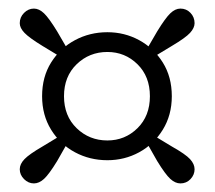

<svg xmlns="http://www.w3.org/2000/svg" viewBox="-20 -526 500 447"><path d="M337 -393 321 -410 346 -453Q365 -484 376.5 -495Q388 -506 400 -506Q414 -506 423.5 -496Q433 -486 433 -472Q433 -461 422.5 -449.5Q412 -438 380 -419ZM129 -302Q129 -256 158.5 -227.5Q188 -199 230 -199Q271 -199 300 -227.5Q329 -256 329 -302Q329 -348 300 -376.5Q271 -405 230 -405Q188 -405 158.5 -376.5Q129 -348 129 -302ZM78 -302Q78 -347 99 -380.5Q120 -414 154.5 -432.5Q189 -451 230 -451Q270 -451 304 -432.5Q338 -414 359 -380.5Q380 -347 380 -302Q380 -258 359 -224Q338 -190 304 -171.5Q270 -153 230 -153Q189 -153 154.5 -171.5Q120 -190 99 -224Q78 -258 78 -302ZM138 -410 122 -393 79 -419Q48 -438 37 -449.5Q26 -461 26 -472Q26 -486 36 -496Q46 -506 59 -506Q71 -506 82.5 -495Q94 -484 113 -453ZM122 -211 138 -195 113 -151Q94 -120 82.5 -109.5Q71 -99 59 -99Q46 -99 36 -109Q26 -119 26 -132Q26 -144 37 -155.5Q48 -167 79 -185ZM321 -195 337 -211 380 -185Q412 -167 422.5 -155.5Q433 -144 433 -132Q433 -119 423.5 -109Q414 -99 400 -99Q388 -99 376.5 -109.5Q365 -120 346 -151Z"/></svg>

Font: Lisu Bosa ExtraLight
Style: Regular
Weight: 200
Designer: David Morse, Annie Olsen, Victor Gaultney, Frank Grießhammer (Latin)
Foundry: SIL International
Version: Version 2.000